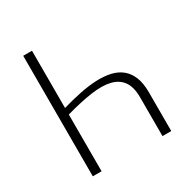

<svg xmlns="http://www.w3.org/2000/svg" viewBox="-163 -842 942 976"><g transform="rotate(-30 308.0 -354.0)"><path d="M156 -371.5Q211.5 -387.5 263.5 -398.2Q315.5 -409 361 -411Q406.5 -413 444 -404.8Q481.5 -396.5 508.5 -375Q535.5 -353.5 550.2 -317.5Q565 -281.5 565 -228V0H513.5V-228Q513.5 -288 490 -321.2Q466.5 -354.5 421.2 -365.5Q376 -376.5 309.2 -367Q242.5 -357.5 156 -333V0H104.5V-707.5H156Z"/></g></svg>

Font: Lato 2
Style: Regular
Weight: 300
Designer: Lukasz Dziedzic with Adam Twardoch and Botio Nikoltchev
Foundry: tyPoland Lukasz Dziedzic
Version: Version 2.015; 2015-08-06; http://www.latofonts.com/